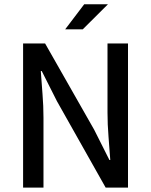

<svg xmlns="http://www.w3.org/2000/svg" viewBox="-20 -853 687 873"><path d="M85 0V-655.3H185.1L408.2 -263.2L477.5 -125.5H481.4Q478 -175.3 473.4 -231.4Q468.8 -287.6 468.8 -340.8V-655.3H562V0H460.4L238.8 -393.1L169.9 -529.8H165.5Q168.9 -479 173.3 -425Q177.7 -371.1 177.7 -317.9V0ZM276.4 -719.7 362.8 -833.5H470.7L356.4 -719.7Z"/></svg>

Font: Varta Light SemiBold
Style: Regular
Weight: 600
Version: Version 1.004